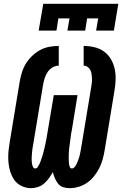

<svg xmlns="http://www.w3.org/2000/svg" viewBox="-20 -975 640 1003"><path d="M343 8Q326 8 309.5 2.5Q293 -3 283 -16Q273 -29 266.5 -44.5Q260 -60 256 -76Q247 -60 236 -44.5Q225 -29 210.5 -16.5Q196 -4 178 2Q160 8 142 8Q123 8 104.5 1.5Q86 -5 72 -16.5Q58 -28 48.5 -44.5Q39 -61 33.5 -79Q28 -97 25.5 -116Q23 -135 23 -155Q23 -175 25.5 -195Q28 -215 31 -234L83 -549Q87 -573 94.5 -597Q102 -621 115.5 -643Q129 -665 148.5 -683.5Q168 -702 190.5 -714Q213 -726 237.5 -730.5Q262 -735 287 -735V-632Q270 -632 254 -622.5Q238 -613 228 -597.5Q218 -582 213 -565.5Q208 -549 205 -532L153 -218Q151 -209 150 -201Q149 -193 148 -184.5Q147 -176 146.5 -167.5Q146 -159 145.5 -151Q145 -143 145.5 -134.5Q146 -126 147.5 -118Q149 -110 152.5 -102.5Q156 -95 164 -95Q172 -95 177 -102.5Q182 -110 185.5 -117Q189 -124 191.5 -131Q194 -138 196.5 -145.5Q199 -153 201.5 -160.5Q204 -168 206 -175.5Q208 -183 209.5 -190Q211 -197 213 -204.5Q215 -212 216.5 -219.5Q218 -227 219.5 -234.5Q221 -242 222.5 -249.5Q224 -257 225 -264.5Q226 -272 227.5 -279.5Q229 -287 230 -294L261 -478H385L355 -294Q353 -287 352 -279.5Q351 -272 350 -264.5Q349 -257 348 -249.5Q347 -242 346 -234.5Q345 -227 344 -219.5Q343 -212 342 -204.5Q341 -197 340.5 -189.5Q340 -182 339.5 -174.5Q339 -167 339 -159.5Q339 -152 339 -145Q339 -138 339.5 -130.5Q340 -123 341 -116Q342 -109 345 -102Q348 -95 356 -95Q363 -95 369 -101.5Q375 -108 378.5 -115Q382 -122 385 -129.5Q388 -137 390.5 -144Q393 -151 395 -158.5Q397 -166 398.5 -173.5Q400 -181 401.5 -188.5Q403 -196 404 -203L456 -517Q458 -529 459.5 -541Q461 -553 460.5 -564.5Q460 -576 458.5 -587.5Q457 -599 452 -609Q447 -619 437.5 -625.5Q428 -632 417 -632V-735Q445 -735 473 -728.5Q501 -722 523 -706Q545 -690 559 -666.5Q573 -643 579 -615.5Q585 -588 584 -559Q583 -530 578 -501L526 -186Q522 -163 515.5 -140Q509 -117 498 -95.5Q487 -74 471 -54Q455 -34 434.5 -20Q414 -6 390.5 1Q367 8 343 8ZM182 -815 206 -955H598L575 -815H482L493 -879H435L425 -815H332L343 -879H285L275 -815Z"/></svg>

Font: Iosevka Curly Slab XBdEx
Style: Italic
Weight: 800
Width: 7
Italic angle: -9°
Monospace: yes
Designer: Belleve Invis
Foundry: Belleve Invis
Version: Version 11.1.0; ttfautohint (v1.8.3)